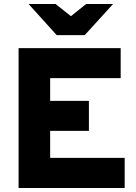

<svg xmlns="http://www.w3.org/2000/svg" viewBox="-20 -941 681 961"><path d="M404 -765H264L123 -921H258L335 -860L411 -921H546ZM73 0V-700H584V-550H231V-436H425V-286H231V-151H604V0Z"/></svg>

Font: Overpass Heavy
Style: Regular
Weight: 900
Designer: Delve Withrington, Thomas Jockin
Foundry: Delve Fonts
Version: Version 3.000;DELV;Overpass